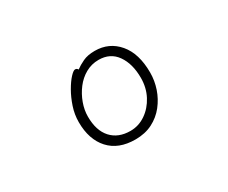

<svg xmlns="http://www.w3.org/2000/svg" viewBox="-85 -728 1171 988"><g transform="rotate(-30 500.0 -234.0)"><path d="M412 -442Q432 -457 460.5 -470.5Q489 -484 531 -484Q616 -484 669.5 -421Q723 -358 723 -245Q723 -197 707.5 -151Q692 -105 662 -67Q632 -29 588 -6.5Q544 16 486 16Q386 16 331.5 -44Q277 -104 277 -207Q277 -252 291.5 -295.5Q306 -339 326.5 -374.5Q347 -410 366.5 -431Q386 -452 396 -452Q407 -452 412 -442ZM486 -35Q535 -35 576.5 -63.5Q618 -92 643 -139.5Q668 -187 668 -245Q668 -329 631 -381.5Q594 -434 525 -434Q483 -434 447.5 -414Q412 -394 386.5 -360.5Q361 -327 346.5 -287Q332 -247 332 -208Q332 -125 373 -80Q414 -35 486 -35Z"/></g></svg>

Font: Moon Stars Kai HW Light
Style: Regular
Weight: 300
Designer: GuiWonder
Version: Version 1.101